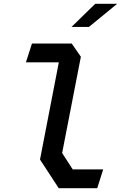

<svg xmlns="http://www.w3.org/2000/svg" viewBox="-20 -995 660 1015"><path d="M290.5 0H494L525.5 -99.5H364.5L308.5 -186L407.5 -695L359 -765H149L117 -665.5H291L191.5 -151.5ZM358 -852.5 483.5 -975H599.5L450 -852.5Z"/></svg>

Font: Monaspace Krypton Medium
Style: Italic
Weight: 500
Italic angle: -11°
Designer: Riley Cran & the Lettermatic Team
Foundry: Lettermatic
Version: Version 1.101 (Monaspace Krypton)